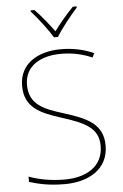

<svg xmlns="http://www.w3.org/2000/svg" viewBox="-62 -993 668 1046"><g transform="rotate(-5 271.5 -469.5)"><path d="M260 -792H282C306 -833 361 -902 398 -943V-949H377C340 -912 299 -862 271 -824C243 -862 204 -912 167 -949H146V-943C183 -902 236 -833 260 -792ZM489 -180C489 -298 404 -335 277 -375C174 -407 91 -437 91 -546C91 -653 183 -699 289 -699C342 -699 398 -691 460 -664L471 -687C412 -713 354 -724 291 -724C165 -724 64 -664 64 -544C64 -425 147 -389 263 -352C386 -313 462 -280 462 -181C462 -65 365 -15 252 -15C171 -15 109 -29 56 -48V-19C104 -5 158 10 250 10C380 10 489 -51 489 -180Z"/></g></svg>

Font: Noto Sans Devanagari UI Thin
Style: Regular
Weight: 100
Designer: Jelle Bosma - Monotype Design Team
Foundry: Monotype Imaging Inc.
Version: Version 2.004